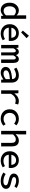

<svg xmlns="http://www.w3.org/2000/svg" viewBox="2280 -3108 839 5440"><g transform="rotate(90 2700.0 -387.5)"><path d="M267 12Q171 12 113.5 -56Q56 -124 56 -244Q56 -359 121 -430Q186 -501 275 -501Q352 -501 415 -440H418L413 -527V-709H512V0H431L423 -60H420Q348 12 267 12ZM290 -70Q356 -70 413 -136V-368Q360 -418 297 -418Q238 -418 198 -370.5Q158 -323 158 -245Q158 -161 192.5 -115.5Q227 -70 290 -70Z M930 12Q815 12 740 -57Q665 -126 665 -245Q665 -360 739 -430.5Q813 -501 915 -501Q1021 -501 1080.5 -437.5Q1140 -374 1140 -270Q1140 -242 1136 -216H764Q772 -142 820 -104Q868 -66 943 -66Q1015 -66 1085 -109L1120 -46Q1032 12 930 12ZM918 -423Q861 -423 819 -387.5Q777 -352 766 -289H1051Q1046 -355 1011 -389Q976 -423 918 -423ZM898 -566 847 -615 992 -787 1061 -720Z M1252 0V-489H1330L1338 -425H1340Q1380 -501 1450 -501Q1520 -501 1540 -417Q1561 -458 1587.5 -479.5Q1614 -501 1653 -501Q1705 -501 1733.5 -461Q1762 -421 1762 -348V0H1665V-341Q1665 -416 1620 -416Q1599 -416 1584 -400.5Q1569 -385 1550 -348V0H1464V-341Q1464 -416 1420 -416Q1381 -416 1349 -348V0Z M2041 12Q1969 12 1922.5 -26.5Q1876 -65 1876 -129Q1876 -212 1956.5 -254.5Q2037 -297 2221 -311Q2219 -360 2189.5 -390Q2160 -420 2099 -420Q2027 -420 1933 -365L1896 -432Q2009 -501 2116 -501Q2216 -501 2268 -446.5Q2320 -392 2320 -294V0H2239L2231 -63H2228Q2130 12 2041 12ZM2069 -67Q2142 -67 2221 -132V-248Q2083 -237 2027.5 -210Q1972 -183 1972 -136Q1972 -101 1999 -84Q2026 -67 2069 -67Z M2538 0V-489H2620L2628 -375H2631Q2669 -435 2724 -468Q2779 -501 2844 -501Q2897 -501 2940 -481L2918 -396Q2870 -412 2829 -412Q2711 -412 2637 -278V0Z M3345 12Q3227 12 3151.5 -56.5Q3076 -125 3076 -244Q3076 -362 3155.5 -431.5Q3235 -501 3351 -501Q3459 -501 3531 -431L3483 -368Q3421 -419 3356 -419Q3277 -419 3227.5 -370.5Q3178 -322 3178 -244Q3178 -165 3226.5 -117Q3275 -69 3353 -69Q3427 -69 3498 -127L3541 -63Q3455 12 3345 12Z M3688 0V-709H3787V-521L3781 -411H3784Q3867 -501 3961 -501Q4127 -501 4127 -303V0H4028V-290Q4028 -355 4004.5 -385Q3981 -415 3926 -415Q3889 -415 3858 -396.5Q3827 -378 3787 -337V0Z M4530 12Q4415 12 4340 -57Q4265 -126 4265 -245Q4265 -360 4339 -430.5Q4413 -501 4515 -501Q4621 -501 4680.5 -437.5Q4740 -374 4740 -270Q4740 -242 4736 -216H4364Q4372 -142 4420 -104Q4468 -66 4543 -66Q4615 -66 4685 -109L4720 -46Q4632 12 4530 12ZM4518 -423Q4461 -423 4419 -387.5Q4377 -352 4366 -289H4651Q4646 -355 4611 -389Q4576 -423 4518 -423Z M5106 12Q4976 12 4867 -64L4911 -128Q5002 -64 5119 -64Q5173 -64 5201.5 -83Q5230 -102 5230 -131Q5230 -159 5202 -177Q5174 -195 5087 -213Q4989 -233 4943 -268Q4897 -303 4897 -358Q4897 -422 4952 -461.5Q5007 -501 5106 -501Q5211 -501 5306 -437L5260 -375Q5184 -425 5097 -425Q4996 -425 4996 -363Q4996 -336 5025.5 -320.5Q5055 -305 5130 -289Q5246 -264 5288 -230Q5330 -196 5330 -137Q5330 -73 5270 -30.5Q5210 12 5106 12Z"/></g></svg>

Font: TypoPRO Source Code Pro
Style: Regular
Weight: 500
Monospace: yes
Designer: Paul D. Hunt, Teo Tuominen
Foundry: Adobe Systems Incorporated
Version: Version 2.010;PS 1.0;hotconv 1.0.84;makeotf.lib2.5.63406